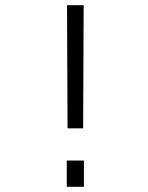

<svg xmlns="http://www.w3.org/2000/svg" viewBox="-20 -719 570 739"><path d="M237 0H303V-101H237ZM240 -225H300L302 -699H238Z"/></svg>

Font: TitilliumText22L
Style: 250 wt
Weight: 300
Designer: Campivisivi
Foundry: Campivisivi
Version: 1.000